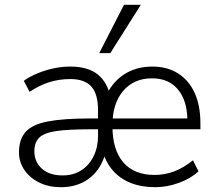

<svg xmlns="http://www.w3.org/2000/svg" viewBox="-20 -771 899 799"><path d="M234 8Q183 8 144 -11Q105 -30 82 -63Q59 -96 59 -137Q59 -191 86.5 -222Q114 -253 178.5 -265.5Q243 -278 353 -278H398V-233H354Q264 -233 213.5 -225.5Q163 -218 143 -198Q123 -178 123 -142Q123 -97 154.5 -69Q186 -41 240 -41Q285 -41 318 -62Q351 -83 369.5 -121Q388 -159 388 -206V-312Q388 -380 360 -411Q332 -442 273 -442Q227 -442 186.5 -429.5Q146 -417 103 -389L79 -435Q105 -453 136.5 -466Q168 -479 203 -486.5Q238 -494 272 -494Q346 -494 387 -461Q428 -428 440 -364H418Q444 -427 495 -460.5Q546 -494 614 -494Q676 -494 721 -465.5Q766 -437 790 -384.5Q814 -332 814 -258V-233H439V-278H776L760 -266Q760 -322 743 -361.5Q726 -401 693.5 -423Q661 -445 612 -445Q537 -445 492.5 -392.5Q448 -340 448 -252V-245Q448 -148 493 -95.5Q538 -43 623 -43Q666 -43 705.5 -58Q745 -73 783 -104L806 -58Q774 -28 724.5 -10Q675 8 626 8Q568 8 523 -10Q478 -28 447.5 -64Q417 -100 404 -153H423Q414 -104 388.5 -67.5Q363 -31 323.5 -11.5Q284 8 234 8ZM393 -550 496 -751H566L439 -550Z"/></svg>

Font: Nunito Sans 12pt ExtraLight 12pt Light
Style: Regular
Weight: 300
Version: Version 3.101;gftools[0.9.27]